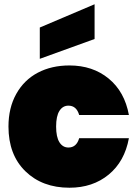

<svg xmlns="http://www.w3.org/2000/svg" viewBox="-20 -880 649 907"><path d="M20 -282.2Q20 -370.6 56.9 -436.5Q93.8 -502.4 158.7 -536.6Q223.6 -570.8 308.1 -570.8Q418 -570.8 493.4 -508.8Q568.8 -446.8 588.9 -336.9H354Q341.3 -380.9 303.2 -380.9Q276.4 -380.9 260.7 -356.2Q245.1 -331.5 245.1 -282.2Q245.1 -232.9 260.7 -208Q276.4 -183.1 303.2 -183.1Q341.3 -183.1 354 -227.1H588.9Q568.8 -117.2 493.4 -55.2Q418 6.8 308.1 6.8Q179.7 6.8 99.9 -71Q20 -148.9 20 -282.2ZM168 -750 426.8 -859.9V-695.8L168 -602.1Z"/></svg>

Font: SVN-Poppins Black
Style: Regular
Weight: 900
Designer: Ninad Kale (Devanagari), Jonny Pinhorn (Latin)
Foundry: Indian Type Foundry
Version: Version 3.002 2017